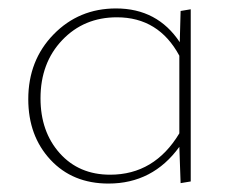

<svg xmlns="http://www.w3.org/2000/svg" viewBox="-20 -432 562 455"><path d="M408 -406 432 -410V-2L408 2L405 -84Q342 3 237 3Q152 3 99.5 -53.5Q47 -110 47 -197Q47 -289 107 -350.5Q167 -412 255 -412Q353 -412 406 -332ZM241 -18Q346 -18 405 -116V-300Q356 -391 257 -391Q179 -391 127.5 -337Q76 -283 76 -199Q76 -120 121.5 -69Q167 -18 241 -18Z"/></svg>

Font: EauTestInfant Extralight
Style: Regular
Weight: 250
Designer: Christian Thalmann (Catharsis Fonts)
Version: Version 0.001;PS 000.001;hotconv 1.0.88;makeotf.lib2.5.64775